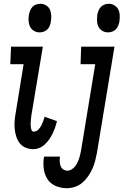

<svg xmlns="http://www.w3.org/2000/svg" viewBox="-20 -775 649 1008"><path d="M187 -605Q171 -605 157.5 -613.5Q144 -622 137.5 -635.5Q131 -649 130 -665.5Q129 -682 132 -698Q134 -709 138.5 -720Q143 -731 151 -739.5Q159 -748 170 -751.5Q181 -755 192 -755Q209 -755 222.5 -746.5Q236 -738 242 -724.5Q248 -711 249 -694.5Q250 -678 247 -662Q246 -651 241.5 -640Q237 -629 228.5 -620.5Q220 -612 209 -608.5Q198 -605 187 -605ZM154 8Q133 8 114 0Q95 -8 83 -24Q71 -40 65 -59.5Q59 -79 57 -100Q55 -121 57 -142.5Q59 -164 63 -186L104 -438H34L38 -530H205L145 -171Q144 -163 143 -155Q142 -147 141.5 -139Q141 -131 141 -123Q141 -115 142 -107Q143 -99 146 -91.5Q149 -84 157 -84Q170 -84 180 -93.5Q190 -103 196 -114.5Q202 -126 206.5 -138Q211 -150 214 -162L279 -139Q275 -122 269.5 -106Q264 -90 256.5 -74.5Q249 -59 239 -44.5Q229 -30 216 -17.5Q203 -5 187 1.5Q171 8 154 8ZM546 -605Q530 -605 516.5 -613.5Q503 -622 496.5 -635.5Q490 -649 489.5 -665.5Q489 -682 491 -698Q493 -709 497.5 -720Q502 -731 510.5 -739.5Q519 -748 530 -751.5Q541 -755 552 -755Q568 -755 581.5 -746.5Q595 -738 601.5 -724.5Q608 -711 608.5 -694.5Q609 -678 607 -662Q605 -651 600.5 -640Q596 -629 587.5 -620.5Q579 -612 568 -608.5Q557 -605 546 -605ZM331 213Q300 213 272 201Q244 189 228.5 164.5Q213 140 209.5 109Q206 78 211 48Q211 48 211 47.5Q211 47 211 47H295Q293 59 293.5 72Q294 85 298 96Q302 107 311.5 114Q321 121 334 121Q345 121 356 114.5Q367 108 374 98.5Q381 89 386.5 78Q392 67 395.5 56.5Q399 46 401.5 34.5Q404 23 406 12L480 -438H403L406 -530H581L489 27Q485 48 479.5 69.5Q474 91 465 111Q456 131 443 150Q430 169 412.5 184Q395 199 373.5 206Q352 213 331 213Z"/></svg>

Font: Iosevka Curly SmBdEx
Style: Italic
Weight: 600
Width: 7
Italic angle: -9°
Monospace: yes
Designer: Belleve Invis
Foundry: Belleve Invis
Version: Version 11.1.0; ttfautohint (v1.8.3)